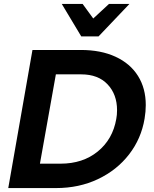

<svg xmlns="http://www.w3.org/2000/svg" viewBox="-20 -956 785 976"><path d="M22 0H265Q382 0 478 -45.5Q574 -91 636 -171Q698 -251 715 -353Q721 -389 721 -422Q721 -507 681.5 -570Q642 -633 567.5 -667.5Q493 -702 391 -702H145ZM264 -578H393Q479 -578 527 -527Q575 -476 575 -396Q575 -371 571 -351Q553 -248 477 -186Q401 -124 288 -124H183ZM534 -936 454 -862 400 -936H294L393 -771H481L638 -936Z"/></svg>

Font: Geom SemiBold
Style: Bold Italic
Weight: 600
Italic angle: -10°
Version: Version 1.102